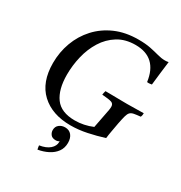

<svg xmlns="http://www.w3.org/2000/svg" viewBox="-220 -865 1210 1286"><g transform="rotate(30 385.0 -222.5)"><path d="M368 15Q225 15 141.5 -63Q58 -141 58 -289Q58 -373 86 -449Q114 -525 168 -584Q222 -643 299.5 -677Q377 -711 477 -711Q532 -711 571 -703Q610 -695 640.5 -686.5Q671 -678 699 -678Q714 -678 726 -681Q720 -638 715 -592Q710 -546 704 -495Q689 -492 679 -492Q675 -492 673 -492.5Q671 -493 668 -493Q644 -670 478 -670Q399 -670 342 -634.5Q285 -599 248.5 -540.5Q212 -482 195 -411Q178 -340 178 -268Q178 -154 224 -91Q270 -28 376 -28Q446 -28 512 -56L535 -175Q538 -189 540.5 -203.5Q543 -218 543 -229Q543 -252 524.5 -259Q506 -266 450 -270Q452 -285 457 -301Q479 -301 511.5 -300.5Q544 -300 576 -299.5Q608 -299 626 -299Q654 -299 691 -300Q728 -301 753 -301Q753 -294 752 -286.5Q751 -279 747 -271Q716 -268 697.5 -264.5Q679 -261 669 -251Q659 -241 653 -219Q647 -197 639 -157Q632 -117 626.5 -87.5Q621 -58 618 -31Q558 -12 493.5 1.5Q429 15 368 15ZM345 44Q377 44 395 66Q413 88 413 125Q413 165 392 194Q371 223 335.5 241Q300 259 258 266Q257 261 255 250.5Q253 240 253 236Q304 228 331.5 204Q359 180 359 148V143Q348 151 332 151Q305 151 293 135.5Q281 120 281 101Q281 74 300 59Q319 44 345 44Z"/></g></svg>

Font: Castoro
Style: Italic
Weight: 400
Italic angle: -11°
Designer: John Hudson with Paul Hanslow, assisted by Kaja Sojewska.
Foundry: Tiro Typeworks Ltd.
Version: Version 2.04